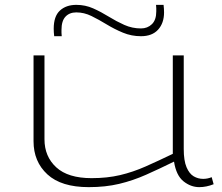

<svg xmlns="http://www.w3.org/2000/svg" viewBox="-20 -760 914 790"><path d="M345 10Q232 10 175 -42.5Q118 -95 118 -179V-532H163V-187Q163 -116 211.5 -71.5Q260 -27 357 -27Q421 -27 474 -39.5Q527 -52 579 -75Q631 -98 691 -127V-532H736V-147Q736 -99 747.5 -72Q759 -45 777 -34.5Q795 -24 816 -24Q834 -24 851 -31L859 -2Q829 10 800 10Q765 10 735 -14Q705 -38 696 -95Q635 -65 581 -41Q527 -17 470.5 -3.5Q414 10 345 10ZM203 -611Q202 -619 201.5 -627Q201 -635 201 -642Q201 -693 226.5 -716.5Q252 -740 294 -740Q331 -740 363.5 -725.5Q396 -711 427.5 -691.5Q459 -672 491.5 -657.5Q524 -643 560 -643Q587 -643 605 -660.5Q623 -678 623 -713Q623 -719 623 -726Q623 -733 622 -740H653Q654 -732 654.5 -724Q655 -716 655 -709Q655 -665 630.5 -638Q606 -611 560 -611Q521 -611 486 -625.5Q451 -640 419 -659.5Q387 -679 356.5 -694Q326 -709 294 -709Q266 -709 249.5 -691.5Q233 -674 233 -637Q233 -632 233 -625Q233 -618 234 -611Z"/></svg>

Font: Georama ExtraExtended ExtraLight
Style: Regular
Weight: 200
Width: 8
Designer: Jean-Baptiste Levee
Foundry: Production Type
Version: Version 1.000